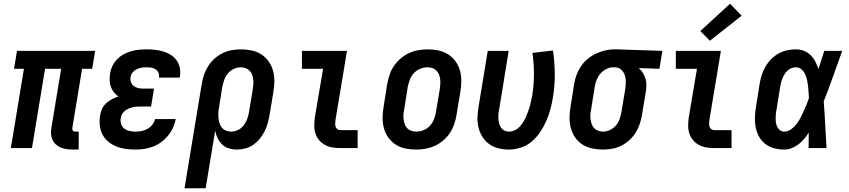

<svg xmlns="http://www.w3.org/2000/svg" viewBox="-20 -792 4540 1027"><path d="M368 8Q351 8 335 5.5Q319 3 304.5 -3Q290 -9 278.5 -19.5Q267 -30 260.5 -44.5Q254 -59 253 -75.5Q252 -92 255 -108L307 -424H221L151 0H38L108 -424H55L71 -520H489L473 -424H419L367 -108Q366 -104 367 -100Q368 -96 370 -93Q372 -90 376 -89Q380 -88 384 -88H401V8Z M704 8Q678 8 652 4.5Q626 1 602.5 -8.5Q579 -18 559.5 -34Q540 -50 528.5 -72Q517 -94 514 -120Q511 -146 515 -173Q518 -191 525.5 -208.5Q533 -226 547 -239Q561 -252 578 -261Q595 -270 613 -276Q599 -286 588.5 -299.5Q578 -313 572.5 -329Q567 -345 566.5 -363Q566 -381 569 -399Q572 -420 581.5 -439.5Q591 -459 606.5 -475Q622 -491 641.5 -501.5Q661 -512 682 -518Q703 -524 723.5 -526Q744 -528 764 -528Q788 -528 810.5 -525.5Q833 -523 854 -516.5Q875 -510 893.5 -498.5Q912 -487 924.5 -469.5Q937 -452 941.5 -430Q946 -408 943 -385Q942 -383 942 -381Q942 -379 941 -377H830Q830 -378 830 -378.5Q830 -379 830 -380Q832 -393 827 -404Q822 -415 812 -421.5Q802 -428 789.5 -430Q777 -432 764 -432Q751 -432 738 -430Q725 -428 712.5 -422.5Q700 -417 690.5 -406Q681 -395 679 -382Q676 -368 680 -354.5Q684 -341 694.5 -332.5Q705 -324 718.5 -321Q732 -318 746 -318H804L788 -222H731Q720 -222 709 -221.5Q698 -221 687.5 -218Q677 -215 666.5 -210.5Q656 -206 647 -198.5Q638 -191 632.5 -180.5Q627 -170 626 -160Q623 -143 628 -128Q633 -113 645 -104Q657 -95 672.5 -91.5Q688 -88 704 -88Q721 -88 737 -91Q753 -94 768.5 -102.5Q784 -111 795 -125Q806 -139 809 -155H920Q916 -132 905.5 -109Q895 -86 879 -66.5Q863 -47 842.5 -32Q822 -17 799 -8Q776 1 752 4.5Q728 8 704 8Z M967 215 1059 -342Q1063 -367 1071 -391Q1079 -415 1093 -437.5Q1107 -460 1127 -478Q1147 -496 1170.5 -507.5Q1194 -519 1219 -523.5Q1244 -528 1268 -528Q1298 -528 1326.5 -522Q1355 -516 1378 -501Q1401 -486 1417 -463.5Q1433 -441 1440.5 -413.5Q1448 -386 1447.5 -356.5Q1447 -327 1442 -298L1422 -178Q1418 -155 1412 -133Q1406 -111 1395.5 -90Q1385 -69 1370 -50.5Q1355 -32 1335 -18Q1315 -4 1292.5 2Q1270 8 1248 8Q1225 8 1204 1.5Q1183 -5 1168 -19.5Q1153 -34 1144 -53Q1135 -72 1131 -93L1080 215ZM1217 -88Q1235 -88 1253.5 -97Q1272 -106 1284 -122Q1296 -138 1302.5 -156.5Q1309 -175 1312 -193L1332 -313Q1334 -327 1335 -340.5Q1336 -354 1334.5 -367.5Q1333 -381 1328.5 -393Q1324 -405 1315 -414Q1306 -423 1293.5 -427.5Q1281 -432 1267 -432Q1249 -432 1230 -423Q1211 -414 1198.5 -398.5Q1186 -383 1179.5 -364.5Q1173 -346 1169 -327L1152 -220Q1149 -205 1148 -190Q1147 -175 1148.5 -161Q1150 -147 1154 -133.5Q1158 -120 1166.5 -109.5Q1175 -99 1188.5 -93.5Q1202 -88 1217 -88Z M1800 0Q1778 0 1757 -3.5Q1736 -7 1718 -17Q1700 -27 1687 -42.5Q1674 -58 1667.5 -77.5Q1661 -97 1661 -119Q1661 -141 1664 -163L1708 -424H1595V-520H1836L1774 -147Q1773 -138 1773 -129.5Q1773 -121 1775.5 -113.5Q1778 -106 1785 -101Q1792 -96 1800 -96H1893V0Z M2206 8Q2176 8 2147.5 2Q2119 -4 2096 -19Q2073 -34 2057 -56.5Q2041 -79 2033.5 -106.5Q2026 -134 2026.5 -163.5Q2027 -193 2032 -222L2051 -342Q2056 -367 2064 -392Q2072 -417 2087 -439Q2102 -461 2123 -479Q2144 -497 2168 -508Q2192 -519 2217.5 -523.5Q2243 -528 2267 -528Q2297 -528 2325.5 -522Q2354 -516 2377.5 -501Q2401 -486 2417 -463.5Q2433 -441 2440.5 -413.5Q2448 -386 2447.5 -356.5Q2447 -327 2442 -298L2422 -178Q2418 -153 2409.5 -128Q2401 -103 2386.5 -81Q2372 -59 2351 -41Q2330 -23 2306 -12Q2282 -1 2256.5 3.5Q2231 8 2206 8ZM2207 -88Q2227 -88 2246.5 -96Q2266 -104 2280 -119.5Q2294 -135 2301.5 -154.5Q2309 -174 2312 -193L2332 -313Q2334 -327 2335 -341Q2336 -355 2334.5 -368Q2333 -381 2328 -393.5Q2323 -406 2314 -415Q2305 -424 2292.5 -428Q2280 -432 2266 -432Q2247 -432 2227.5 -424Q2208 -416 2193.5 -400.5Q2179 -385 2172 -365.5Q2165 -346 2161 -327L2142 -207Q2139 -193 2138 -179Q2137 -165 2139 -152Q2141 -139 2145.5 -126.5Q2150 -114 2159 -105Q2168 -96 2181 -92Q2194 -88 2207 -88Z M2701 8Q2672 8 2645 1Q2618 -6 2596.5 -21.5Q2575 -37 2560.5 -60Q2546 -83 2539.5 -109.5Q2533 -136 2534 -165Q2535 -194 2540 -222L2589 -520H2701L2650 -207Q2647 -194 2646 -181Q2645 -168 2646 -155.5Q2647 -143 2650 -131Q2653 -119 2660 -109Q2667 -99 2678 -93.5Q2689 -88 2702 -88Q2717 -88 2732 -94.5Q2747 -101 2758 -112.5Q2769 -124 2777.5 -137.5Q2786 -151 2792.5 -165.5Q2799 -180 2804.5 -194.5Q2810 -209 2814 -223.5Q2818 -238 2821 -253Q2824 -268 2827 -282Q2836 -340 2836 -397Q2836 -454 2828 -509L2938 -522Q2947 -460 2947.5 -396.5Q2948 -333 2937 -268Q2932 -237 2923.5 -205.5Q2915 -174 2901.5 -143.5Q2888 -113 2868.5 -84.5Q2849 -56 2823 -34Q2797 -12 2764.5 -2Q2732 8 2701 8Z M3205 8Q3176 8 3147.5 2Q3119 -4 3095.5 -19Q3072 -34 3056.5 -56.5Q3041 -79 3033.5 -106.5Q3026 -134 3026.5 -163.5Q3027 -193 3032 -222L3051 -342Q3055 -367 3064 -391.5Q3073 -416 3087.5 -437.5Q3102 -459 3123 -476.5Q3144 -494 3167.5 -505Q3191 -516 3216 -522Q3241 -528 3266 -528Q3270 -528 3273.5 -528Q3277 -528 3281 -528L3523 -520L3507 -424L3397 -428Q3410 -416 3419 -401.5Q3428 -387 3433 -370Q3438 -353 3437.5 -334.5Q3437 -316 3434 -298L3414 -178Q3410 -153 3402 -129Q3394 -105 3380 -82.5Q3366 -60 3346 -42Q3326 -24 3303 -12.5Q3280 -1 3255 3.5Q3230 8 3205 8ZM3206 -88Q3225 -88 3243.5 -97Q3262 -106 3275 -121.5Q3288 -137 3294.5 -156Q3301 -175 3304 -193L3324 -313Q3327 -333 3327.5 -352Q3328 -371 3322.5 -388.5Q3317 -406 3303.5 -418.5Q3290 -431 3271 -432H3265Q3264 -432 3262.5 -432Q3261 -432 3259 -432Q3241 -432 3222.5 -422.5Q3204 -413 3191 -397.5Q3178 -382 3171 -363.5Q3164 -345 3161 -327L3142 -207Q3139 -193 3138 -179.5Q3137 -166 3139 -152.5Q3141 -139 3145.5 -127Q3150 -115 3158.5 -106Q3167 -97 3180 -92.5Q3193 -88 3206 -88Z M3800 0Q3778 0 3757 -3.5Q3736 -7 3718 -17Q3700 -27 3687 -42.5Q3674 -58 3667.5 -77.5Q3661 -97 3661 -119Q3661 -141 3664 -163L3708 -424H3595V-520H3836L3774 -147Q3773 -138 3773 -129.5Q3773 -121 3775.5 -113.5Q3778 -106 3785 -101Q3792 -96 3800 -96H3893V0ZM3777 -574 3726 -626 3885 -772 3947 -708Z M4175 8Q4147 8 4120.5 1Q4094 -6 4073.5 -22Q4053 -38 4040 -61.5Q4027 -85 4022 -111.5Q4017 -138 4018 -166Q4019 -194 4024 -222L4043 -342Q4047 -366 4054 -389Q4061 -412 4073.5 -434Q4086 -456 4104 -474.5Q4122 -493 4144 -505.5Q4166 -518 4190 -523Q4214 -528 4237 -528Q4260 -528 4280.5 -520Q4301 -512 4316 -497Q4331 -482 4341 -462.5Q4351 -443 4358 -423Q4366 -447 4373.5 -471.5Q4381 -496 4389 -520H4485Q4460 -452 4436.5 -384.5Q4413 -317 4386 -250Q4391 -188 4394 -125Q4397 -62 4401 0H4305Q4305 -21 4305.5 -41.5Q4306 -62 4306 -83Q4295 -65 4281.5 -49Q4268 -33 4251 -20Q4234 -7 4214.5 0.5Q4195 8 4175 8ZM4175 -88Q4194 -88 4211 -100Q4228 -112 4240 -127.5Q4252 -143 4261 -160.5Q4270 -178 4278 -195.5Q4286 -213 4293.5 -231Q4301 -249 4307 -267Q4306 -284 4305 -300.5Q4304 -317 4302 -333.5Q4300 -350 4296.5 -366Q4293 -382 4286 -396.5Q4279 -411 4266.5 -421.5Q4254 -432 4237 -432Q4225 -432 4213.5 -427.5Q4202 -423 4192.5 -414.5Q4183 -406 4176.5 -395Q4170 -384 4165.5 -373Q4161 -362 4158 -350Q4155 -338 4153 -327L4134 -207Q4131 -194 4130 -182Q4129 -170 4129 -157.5Q4129 -145 4131 -133.5Q4133 -122 4138.5 -111.5Q4144 -101 4153.5 -94.5Q4163 -88 4175 -88Z"/></svg>

Font: Iosevka SS04 Oblique
Style: Bold
Weight: 700
Italic angle: -9°
Monospace: yes
Designer: Belleve Invis
Foundry: Belleve Invis
Version: Version 19.0.0; ttfautohint (v1.8.4)